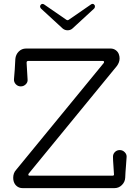

<svg xmlns="http://www.w3.org/2000/svg" viewBox="-20 -966 720 989"><path d="M328 -810Q314 -810 303 -819L191 -922Q183 -932 189 -940Q195 -949 206 -944L322 -864Q328 -860 334 -864L450 -944Q454 -946 457 -946Q463 -946 467 -940Q469 -938 469 -933Q469 -926 465 -922L353 -819Q343 -810 328 -810ZM96 3Q80 3 68 -6Q56 -15 51 -30Q48 -39 48 -50Q48 -75 63 -91L514 -641Q516 -643 516 -647Q516 -652 509 -652H125Q117 -652 117 -643L122 -558Q124 -543 113 -532Q102 -521 87 -521Q72 -521 61.5 -532Q51 -543 52 -558Q54 -581 56 -608Q58 -635 59 -662Q61 -685 76.5 -700.5Q92 -716 114 -716H550Q565 -716 577 -707Q589 -698 593 -684Q596 -675 596 -665Q596 -645 582 -626L128 -72Q126 -70 126 -66Q126 -61 133 -61H559Q569 -61 567 -70Q566 -93 564 -116.5Q562 -140 562 -159Q562 -173 572 -183Q582 -193 597 -193Q612 -193 623 -181.5Q634 -170 632 -155Q631 -133 628.5 -106Q626 -79 625 -51Q624 -29 608 -13Q592 3 570 3Z"/></svg>

Font: Kiwi Maru Light
Style: Regular
Weight: 300
Designer: Hiroki-Chan
Version: Version 1.100